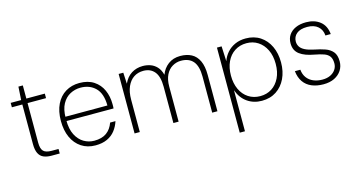

<svg xmlns="http://www.w3.org/2000/svg" viewBox="-86 -1001 2992 1596"><g transform="rotate(-15 1410.0 -203.0)"><path d="M250 0Q211 0 183 -12Q155 -24 140.5 -53.5Q126 -83 126 -133V-474H36V-512H126L133 -626H171V-513H330V-474H171V-134Q171 -81 191.5 -60Q212 -39 262 -39H321V0Z M627 12Q558 12 506.5 -22Q455 -56 427.5 -116.5Q400 -177 400 -258Q400 -342 429 -401.5Q458 -461 510 -492.5Q562 -524 629 -524Q703 -524 752.5 -491.5Q802 -459 826.5 -404.5Q851 -350 851 -283Q851 -274 851 -265.5Q851 -257 850 -246H431V-283H807Q806 -386 756.5 -435Q707 -484 628 -484Q581 -484 539 -462Q497 -440 471 -393Q445 -346 445 -271V-254Q445 -177 470.5 -127Q496 -77 537.5 -52.5Q579 -28 627 -28Q693 -28 733 -57Q773 -86 792 -140H838Q824 -96 797 -61.5Q770 -27 728 -7.5Q686 12 627 12Z M965 0V-512H1005L1010 -416Q1034 -470 1077 -497Q1120 -524 1175 -524Q1208 -524 1239 -513.5Q1270 -503 1294.5 -477.5Q1319 -452 1331 -407Q1350 -459 1393 -491.5Q1436 -524 1497 -524Q1553 -524 1593.5 -502.5Q1634 -481 1656 -434Q1678 -387 1678 -313V0H1633V-310Q1633 -400 1597.5 -442Q1562 -484 1493 -484Q1453 -484 1418.5 -463.5Q1384 -443 1364 -402.5Q1344 -362 1344 -302V0H1299V-313Q1299 -401 1264.5 -442.5Q1230 -484 1169 -484Q1122 -484 1086.5 -460.5Q1051 -437 1030.5 -391Q1010 -345 1010 -278V0Z M1811 220V-512H1851L1857 -383Q1871 -423 1899 -455Q1927 -487 1968 -505.5Q2009 -524 2060 -524Q2132 -524 2184.5 -489.5Q2237 -455 2265.5 -394.5Q2294 -334 2294 -256Q2294 -178 2265 -117.5Q2236 -57 2183.5 -22.5Q2131 12 2059 12Q1988 12 1934.5 -25.5Q1881 -63 1856 -133V220ZM2056 -29Q2112 -29 2155 -56.5Q2198 -84 2223 -135Q2248 -186 2248 -256Q2248 -326 2223 -377Q2198 -428 2155 -456Q2112 -484 2056 -484Q1999 -484 1955 -455.5Q1911 -427 1887 -375.5Q1863 -324 1863 -256Q1863 -189 1887 -137.5Q1911 -86 1955 -57.5Q1999 -29 2056 -29Z M2589 12Q2532 12 2488 -6.5Q2444 -25 2418 -62.5Q2392 -100 2386 -155H2433Q2437 -114 2458 -85.5Q2479 -57 2513.5 -42.5Q2548 -28 2590 -28Q2630 -28 2659 -42Q2688 -56 2704 -80Q2720 -104 2720 -133Q2720 -172 2704.5 -193.5Q2689 -215 2658 -226Q2627 -237 2579 -246Q2539 -253 2508 -264.5Q2477 -276 2455 -292.5Q2433 -309 2422 -332.5Q2411 -356 2411 -388Q2411 -429 2431.5 -459.5Q2452 -490 2490 -507Q2528 -524 2580 -524Q2652 -524 2699.5 -486.5Q2747 -449 2754 -376H2708Q2705 -425 2671.5 -454.5Q2638 -484 2579 -484Q2519 -484 2488 -458Q2457 -432 2457 -390Q2457 -367 2469 -347Q2481 -327 2510 -312Q2539 -297 2588 -287Q2639 -277 2679 -263Q2719 -249 2743 -220.5Q2767 -192 2767 -138Q2767 -95 2745 -61Q2723 -27 2683.5 -7.5Q2644 12 2589 12Z"/></g></svg>

Font: DM Sans 12pt ExtraLight
Style: Regular
Weight: 250
Version: Version 4.004;gftools[0.9.30]